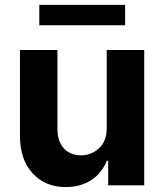

<svg xmlns="http://www.w3.org/2000/svg" viewBox="-20 -747 662 774"><path d="M60.4 -198.2V-545.5H211.6V-225.1Q211.6 -201 218.4 -181.6Q225.1 -162.3 237.6 -148.8Q250 -135.3 267.4 -128Q284.8 -120.7 306.1 -120.7Q347.3 -120.7 378.9 -149.1Q410.5 -177.6 410.2 -232.2V-545.5H561.4V0H416.2V-99.1H410.5Q401.3 -75.3 385.8 -55.6Q370.4 -35.9 349.4 -22Q328.5 -8.2 302.2 -0.5Q275.9 7.1 245 7.1Q162.6 7.1 111.9 -47.9Q60.7 -103.3 60.4 -198.2ZM138.5 -645.2V-727.3H484.4V-645.2Z"/></svg>

Font: Inter P
Style: Bold
Weight: 700
Designer: Rasmus Andersson
Foundry: rsms
Version: Version 3.018;git-588b23468